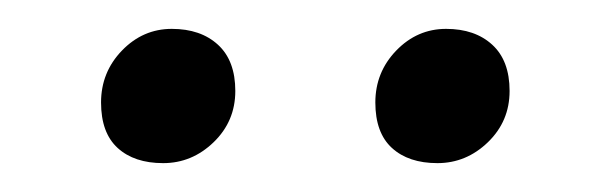

<svg xmlns="http://www.w3.org/2000/svg" viewBox="-20 -661 423 133"><path d="M283 -548Q263 -548 251.5 -558.5Q240 -569 240 -590Q240 -611 254.5 -626Q269 -641 289 -641Q309 -641 321 -630Q333 -619 333 -598Q333 -577 318 -562.5Q303 -548 283 -548ZM93 -548Q73 -548 61.5 -558.5Q50 -569 50 -590Q50 -611 64.5 -626Q79 -641 99 -641Q119 -641 131 -630Q143 -619 143 -598Q143 -577 128 -562.5Q113 -548 93 -548Z"/></svg>

Font: Macondo
Style: Regular
Weight: 400
Version: Version 2.001